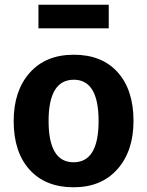

<svg xmlns="http://www.w3.org/2000/svg" viewBox="-20 -778 624 814"><path d="M441 -658H143V-758H441ZM546 -265Q546 -138 478 -61Q410 16 292 16Q173 16 105.5 -58.5Q38 -133 38 -265Q38 -393 106 -469.5Q174 -546 293 -546Q412 -546 479 -471.5Q546 -397 546 -265ZM293 -440Q186 -440 186 -265Q186 -90 292 -90Q398 -90 398 -265Q398 -440 293 -440Z"/></svg>

Font: Fira Sans SemiBold
Style: Regular
Weight: 600
Designer: bBox Type GmbH & Carrois Corporate GbR & Edenspiekermann AG
Foundry: bBox Type GmbH & Carrois Corporate GbR & Edenspiekermann AG
Version: Version 4.301;PS 004.301;hotconv 1.0.88;makeotf.lib2.5.64775